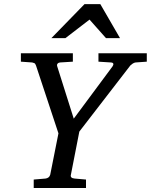

<svg xmlns="http://www.w3.org/2000/svg" viewBox="-20 -936 751 956"><path d="M654.8 -625Q647.5 -624 640.1 -618.9Q632.8 -613.8 628.9 -609.9L375 -280.8L333 -65.9Q330.6 -58.6 335 -53.2Q339.4 -47.9 352.1 -46.9L408.2 -42V0H147.9V-42L206.1 -46.9Q214.8 -47.9 221.2 -52.5Q227.5 -57.1 230 -65.9L271 -272L159.2 -609.9Q155.8 -619.6 150.6 -621.8Q145.5 -624 140.1 -625L84 -628.9V-670.9H342.8V-628.9L278.8 -625Q270.5 -624 266.4 -618.7Q262.2 -613.3 265.1 -605L347.2 -345.2L540 -605Q542 -608.4 543.5 -611.8Q544.9 -615.2 544.4 -617.9Q543.9 -620.6 541.3 -622.6Q538.6 -624.5 532.2 -625L470.2 -628.9V-670.9H710.9V-628.9ZM507.8 -746.1 425.8 -838.4 305.7 -746.1H235.8L400.9 -915.5H479.5L577.6 -746.1Z"/></svg>

Font: Charis SIL
Style: Italic
Weight: 400
Italic angle: -11°
Foundry: SIL International
Version: Version 4.112